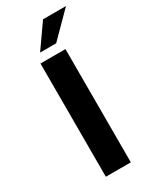

<svg xmlns="http://www.w3.org/2000/svg" viewBox="-197 -819 709 874"><g transform="rotate(-30 157.5 -382.0)"><path d="M107.4 -639.2H191.9L315.4 -763.7H194.8ZM84 0H215.3V-595.2H84Z"/></g></svg>

Font: Now ExtraBold
Style: Regular
Weight: 800
Designer: Alfredo Marco Pradil
Foundry: Alfredo Marco Pradil
Version: Version 1.200;hotconv 1.0.109;makeotfexe 2.5.65596